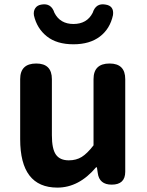

<svg xmlns="http://www.w3.org/2000/svg" viewBox="-20 -853 677 887"><path d="M558.6 -487.3V-59.6Q558.6 0 496.1 0Q438.5 0 431.6 -53.7L427.7 -80.1H423.8Q344.7 13.7 245.1 13.7Q73.2 13.7 73.2 -210V-487.3Q73.2 -559.6 147.5 -559.6Q219.7 -559.6 219.7 -487.3V-228.5Q219.7 -165 238.3 -138.7Q256.8 -112.3 297.9 -112.3Q332 -112.3 357.4 -127.9Q382.8 -143.6 412.1 -181.6V-487.3Q412.1 -559.6 486.3 -559.6Q558.6 -559.6 558.6 -487.3ZM502 -783.2Q488.3 -719.7 441.4 -684.1Q394.5 -648.4 319.3 -648.4Q242.2 -648.4 196.3 -685.1Q150.4 -721.7 136.7 -782.2Q133.8 -801.8 143.1 -815.4Q152.3 -829.1 171.9 -832Q216.8 -839.8 231.4 -793.9Q257.8 -742.2 319.3 -742.2Q381.8 -742.2 408.2 -793.9Q422.9 -839.8 466.8 -832Q507.8 -826.2 502 -783.2Z"/></svg>

Font: GenSenMaruGothic TW TTF Bold
Style: Regular
Weight: 700
Version: Version 1.301